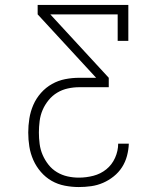

<svg xmlns="http://www.w3.org/2000/svg" viewBox="-20 -540 640 775"><path d="M298 215Q270 215 241.5 209.5Q213 204 188.5 190Q164 176 145 154Q126 132 114.5 106Q103 80 98.5 52Q94 24 94 -5Q94 -33 98.5 -61.5Q103 -90 114.5 -116.5Q126 -143 145.5 -165Q165 -187 190 -201Q215 -215 243 -220.5Q271 -226 300 -226H368L132 -482V-520H498V-375H455V-482H183L419 -226V-188H300Q277 -188 254 -183Q231 -178 211 -166Q191 -154 176 -135.5Q161 -117 152 -96Q143 -75 140 -51.5Q137 -28 137 -5Q137 18 140 41Q143 64 152 85Q161 106 175.5 124.5Q190 143 210 155Q230 167 252.5 172Q275 177 298 177Q328 177 357 169.5Q386 162 409 143.5Q432 125 444.5 97Q457 69 457 40H500Q499 65 492.5 89.5Q486 114 472.5 135Q459 156 439 172Q419 188 396 198Q373 208 348 211.5Q323 215 298 215Z"/></svg>

Font: Iosevka Etoile Extralight
Style: Regular
Weight: 200
Designer: Belleve Invis
Foundry: Belleve Invis
Version: Version 22.1.2; ttfautohint (v1.8.4)